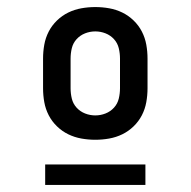

<svg xmlns="http://www.w3.org/2000/svg" viewBox="-20 -713 540 544"><path d="M250 -317Q230 -317 210.5 -320.5Q191 -324 173.5 -332.5Q156 -341 141.5 -355Q127 -369 118 -386.5Q109 -404 105.5 -423.5Q102 -443 102 -463V-547Q102 -567 105.5 -586.5Q109 -606 118 -623.5Q127 -641 141.5 -655Q156 -669 173.5 -677.5Q191 -686 210.5 -689.5Q230 -693 250 -693Q270 -693 289.5 -689.5Q309 -686 326.5 -677.5Q344 -669 358.5 -655Q373 -641 382 -623.5Q391 -606 394.5 -586.5Q398 -567 398 -547V-463Q398 -443 394.5 -423.5Q391 -404 382 -386.5Q373 -369 358.5 -355Q344 -341 326.5 -332.5Q309 -324 289.5 -320.5Q270 -317 250 -317ZM250 -386Q265 -386 279 -391.5Q293 -397 303 -408Q313 -419 316.5 -433.5Q320 -448 320 -463V-547Q320 -562 316.5 -576.5Q313 -591 303 -602Q293 -613 279 -618.5Q265 -624 250 -624Q235 -624 221 -618.5Q207 -613 197 -602Q187 -591 183.5 -576.5Q180 -562 180 -547V-463Q180 -448 183.5 -433.5Q187 -419 197 -408Q207 -397 221 -391.5Q235 -386 250 -386ZM108 -189V-247H392V-189Z"/></svg>

Font: Iosevka Term Curly Medium
Style: Regular
Weight: 500
Designer: Belleve Invis
Foundry: Belleve Invis
Version: Version 32.3.0